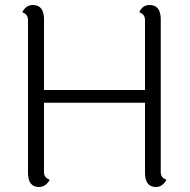

<svg xmlns="http://www.w3.org/2000/svg" viewBox="-20 -740 760 768"><path d="M623 -663V-51Q623 -29 646 -21Q630 8 604 8Q560 8 560 -49V-329H156V-51Q156 -29 179 -21Q163 8 136 8Q92 8 92 -49V-660Q92 -683 69 -691Q84 -720 111 -720Q156 -720 156 -663V-380H560V-660Q560 -683 537 -691Q550 -720 578 -720Q623 -720 623 -663Z"/></svg>

Font: Laila Light
Style: Regular
Weight: 300
Designer: Hitesh Malaviya
Foundry: Indian Type Foundry
Version: Version 1.302;PS 1.0;hotconv 1.0.78;makeotf.lib2.5.61930; tt